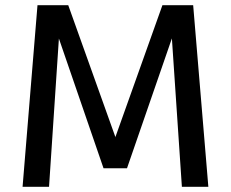

<svg xmlns="http://www.w3.org/2000/svg" viewBox="-20 -720 890 740"><path d="M67 0 124.5 -700H243L424.5 -192.5V-190L425 -192.5L606 -700H724.5L783 0H681L642.5 -572L469.5 -71.5H379L207 -571.5L169 0Z"/></svg>

Font: League Mono Wide
Style: Regular
Weight: 400
Width: 8
Designer: Tyler Finck
Foundry: The League of Moveable Type / Tyler Finck
Version: Version 2.210